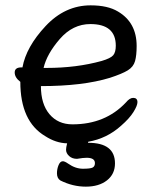

<svg xmlns="http://www.w3.org/2000/svg" viewBox="-20 -512 583 718"><path d="M155 -258Q266 -258 360 -284Q394 -294 403.5 -305.5Q413 -317 413 -341Q413 -422 318 -422Q252 -422 203.5 -366Q155 -310 143 -258ZM206 163Q193 155 193 136Q193 120 199 105.5Q205 91 215 91Q222 91 235 100Q262 119 290 119Q318 119 326.5 114.5Q335 110 335 98Q335 78 304 78Q291 78 268 82Q250 82 238.5 71.5Q227 61 227 48Q227 40 231 24Q189 23 149 -3Q56 -58 56 -206Q35 -222 35 -241Q35 -260 60 -260H64Q78 -337 150.5 -414.5Q223 -492 319 -492Q383 -492 421 -469Q491 -428 491 -340Q491 -305 485 -283.5Q479 -262 458 -249Q437 -236 391 -221Q290 -190 133 -190Q133 -123 165 -85Q197 -47 251 -47Q374 -47 451 -129Q465 -146 478 -146Q494 -146 494 -130Q494 -117 479 -93Q464 -69 433 -42Q380 6 310 18L309 22H310Q410 22 410 99Q410 139 380 162.5Q350 186 301 186Q252 186 206 163Z"/></svg>

Font: ToneOZ-Pinyin-WenKai-Medium
Style: Medium
Weight: 700
Designer: Fontworks Inc.
Foundry: ToneOZ
Version: Version 0.240331